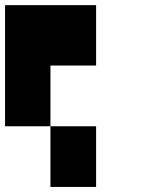

<svg xmlns="http://www.w3.org/2000/svg" viewBox="-20 -740 580 760"><path d="M0 -719.7Q0 -599.6 0 -240.2Q44.9 -240.2 179.7 -240.2Q179.7 -179.7 179.7 0Q224.6 0 360.4 0Q360.4 -59.6 360.4 -240.2Q315.4 -240.2 179.7 -240.2Q179.7 -299.8 179.7 -480.5Q224.6 -480.5 360.4 -480.5Q360.4 -540 360.4 -719.7Q269.5 -719.7 0 -719.7Z"/></svg>

Font: RevK
Style: Book
Weight: 400
Designer: RevK
Foundry: RevK
Version: Version 1.0